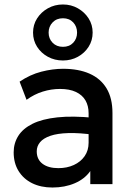

<svg xmlns="http://www.w3.org/2000/svg" viewBox="-20 -822 592 857"><path d="M214 15Q162.5 15 123.5 -4.2Q84.5 -23.5 62.8 -58.8Q41 -94 41 -142Q41 -182.5 61.5 -215.2Q82 -248 125.2 -269.5Q168.5 -291 236.5 -298.2Q304.5 -305.5 400 -296L402 -220Q334 -229.5 285 -228Q236 -226.5 204.8 -215.8Q173.5 -205 158.8 -187.2Q144 -169.5 144 -146.5Q144 -110.5 169.8 -91Q195.5 -71.5 240.5 -71.5Q279 -71.5 309.5 -85.5Q340 -99.5 357.8 -125Q375.5 -150.5 375.5 -185V-316.5Q375.5 -349.5 361.5 -373.8Q347.5 -398 319 -411.5Q290.5 -425 248 -425Q209 -425 171 -413.2Q133 -401.5 98.5 -376.5L67.5 -457.5Q114 -489 164.5 -502Q215 -515 261.5 -515Q330.5 -515 379.8 -493.2Q429 -471.5 455.5 -427.8Q482 -384 482 -317.5V0H383V-58.5Q358 -23 313.5 -4Q269 15 214 15ZM261 -552Q224 -552 193.8 -568.5Q163.5 -585 145.5 -613.2Q127.5 -641.5 127.5 -676.5Q127.5 -711.5 145.5 -739.8Q163.5 -768 193.8 -785Q224 -802 261 -802Q297.5 -802 327.5 -785Q357.5 -768 375.5 -739.8Q393.5 -711.5 393.5 -676.5Q393.5 -641.5 375.5 -613.2Q357.5 -585 327.5 -568.5Q297.5 -552 261 -552ZM261 -613Q289.5 -613 306.8 -631.2Q324 -649.5 324 -676.5Q324 -703.5 306.8 -722Q289.5 -740.5 261 -740.5Q232.5 -740.5 214.8 -722Q197 -703.5 197 -676.5Q197 -649.5 214.8 -631.2Q232.5 -613 261 -613Z"/></svg>

Font: Geologica Thin Roman
Style: Regular
Weight: 400
Version: Version 1.010;gftools[0.9.28]